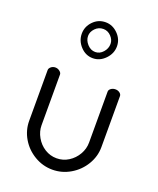

<svg xmlns="http://www.w3.org/2000/svg" viewBox="-143 -855 782 949"><g transform="rotate(20 248.0 -380.5)"><path d="M340 -674.6Q340 -637 311.9 -608Q283.8 -579 247 -579Q209.6 -579 182.3 -608Q155 -637 155 -675Q155 -712 181.9 -740Q208.8 -768 247.4 -768Q284 -768 312 -740.1Q340 -712.1 340 -674.6ZM248 -733Q223 -733 205.5 -714.8Q188 -696.5 188 -675Q188 -651.5 206.1 -631.7Q224.2 -612 248 -612Q271.4 -612 288.7 -631.4Q306 -650.7 306 -675.3Q306 -697 288.7 -715Q271.4 -733 248 -733ZM58 -181V-448Q58 -457 67.5 -465Q77 -473 90.5 -473Q102.7 -473 112.9 -465Q123 -457 123 -448V-181Q123 -149 140 -119Q157 -89 185.5 -71Q214 -53 248 -53Q282 -53 310.5 -71Q339 -89 356 -118.6Q373 -148.1 373 -181V-449Q373 -458.6 382.9 -465.8Q392.7 -473 405.9 -473Q419 -473 428.5 -465.8Q438 -458.6 438 -449V-181Q438 -131.9 412 -88.5Q386 -45 342 -19Q298 7 247.5 7Q197 7 152.9 -19.2Q108.8 -45.4 83.4 -88.5Q58 -131.7 58 -181Z"/></g></svg>

Font: Dosis
Style: Regular
Weight: 400
Designer: Edgar Tolentino, Pablo Impallari, Igino Marini
Foundry: Edgar Tolentino, Pablo Impallari, Igino Marini
Version: Version 1.007;Glyphs 3.1.1 (3134)